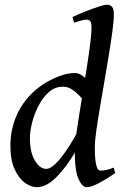

<svg xmlns="http://www.w3.org/2000/svg" viewBox="-20 -762 521 802"><path d="M461.4 -39.1Q420.4 -11.2 390.1 4.4Q359.9 20 342.3 20Q323.7 20 307.9 -14.2Q292 -48.3 292 -140.1Q292 -154.8 297.1 -191.4Q302.2 -228 310.1 -277.6Q317.9 -327.1 326.9 -381.8Q335.9 -436.5 344 -488.8Q352.1 -541 357.2 -582.8Q362.3 -624.5 362.3 -647.5Q362.3 -669.9 355.7 -675Q349.1 -680.2 340.3 -680.2Q334 -680.2 317.9 -675.8Q301.8 -671.4 289.1 -667L282.7 -690.9Q312 -704.6 341.6 -716.1Q371.1 -727.5 394 -734.9Q417 -742.2 426.3 -742.2Q440.9 -742.2 448.2 -733.4Q455.6 -724.6 455.6 -702.1Q455.6 -676.8 449.7 -632.6Q443.8 -588.4 434.8 -533.4Q425.8 -478.5 415.8 -420.4Q405.8 -362.3 396.7 -308.3Q387.7 -254.4 381.8 -212.4Q376 -170.4 376 -148.4Q376 -97.2 381.8 -73.2Q387.7 -49.3 399.4 -49.3Q411.6 -49.3 424.6 -52Q437.5 -54.7 454.6 -62ZM405.8 -393.6 363.8 -315.9Q355 -315.9 343 -328.4Q331.1 -340.8 315.9 -357.7Q300.8 -374.5 282.5 -387.2Q264.2 -399.9 242.7 -399.9Q210 -399.9 184.6 -377.7Q159.2 -355.5 141.4 -321.3Q123.5 -287.1 114.3 -250.5Q105 -213.9 105 -185.1Q105 -125 126 -90.8Q147 -56.6 172.9 -56.6Q196.8 -56.6 232.7 -100.8Q268.6 -145 307.6 -217.8L293.9 -127Q258.8 -65.9 216.3 -22.9Q173.8 20 133.8 20Q110.4 20 84.7 2Q59.1 -16.1 41.3 -54.7Q23.4 -93.3 23.4 -153.8Q23.4 -231 58.1 -298.1Q92.8 -365.2 162.1 -411.1Q189 -428.7 224.9 -442.9Q260.7 -457 293 -457Q311.5 -457 330.3 -441.2Q349.1 -425.3 367.9 -409.4Q386.7 -393.6 405.8 -393.6Z"/></svg>

Font: Gentium Book Plus
Style: Italic
Weight: 400
Italic angle: -8°
Designer: Victor Gaultney, Annie Olsen, Iska Routamaa, Becca Hirsbrunner
Foundry: SIL International
Version: Version 6.101